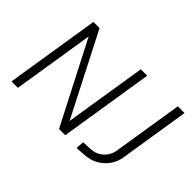

<svg xmlns="http://www.w3.org/2000/svg" viewBox="-116 -1025 1353 1353"><g transform="rotate(45 560.5 -349.0)"><path d="M67 0 179 -705H240L553 -94H554L651 -705H715L603 0H541L227 -610H228L131 0ZM722 7 728 -54 804 -58Q837 -60 865 -76Q893 -92 912 -119Q931 -146 937 -182L1020 -705H1087L1004 -181Q996 -129 966.5 -88.5Q937 -48 894 -24.5Q851 -1 801 2Z"/></g></svg>

Font: Nunito Sans 7pt SemiCondensed Light
Style: Italic
Weight: 300
Width: 4
Italic angle: -9°
Designer: Vernon Adams
Foundry: Vernon Adams
Version: Version 3.101;gftools[0.9.27]